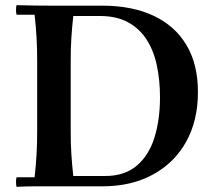

<svg xmlns="http://www.w3.org/2000/svg" viewBox="-20 -722 838 744"><path d="M189 -700H377Q492 -700 575 -661Q658 -622 702.5 -547.5Q747 -473 747 -365Q747 -255 701.5 -173Q656 -91 572.5 -45.5Q489 0 377 0H189Q155 0 117 0Q79 0 44 2Q40 -17 44 -35H114Q119 -78 121.5 -121.5Q124 -165 124 -210V-490Q124 -535 121.5 -578.5Q119 -622 114 -665H44Q40 -684 44 -702Q79 -701 117 -700.5Q155 -700 189 -700ZM264 -40H387Q463 -40 510 -80Q557 -120 578.5 -189Q600 -258 600 -345Q600 -410 588 -467.5Q576 -525 548.5 -568Q521 -611 476.5 -635.5Q432 -660 367 -660H264Q259 -615 256.5 -575Q254 -535 254 -490V-210Q254 -165 256.5 -125Q259 -85 264 -40Z"/></svg>

Font: Poltawski Nowy SemiBold
Style: Regular
Weight: 600
Version: Version 1.001;gftools[0.9.25]